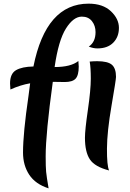

<svg xmlns="http://www.w3.org/2000/svg" viewBox="-20 -918 713 1051"><path d="M409 -584Q411 -564 411 -554Q411 -506 394 -487.5Q377 -469 334.5 -469Q292 -469 269 -470Q230 -186 230 -63Q230 -4 232.5 22.5Q235 49 246 113Q174 90 140 38.5Q106 -13 106 -83Q106 -188 136 -393Q143 -445 145 -462Q92 -453 37 -428Q35 -450 35 -461Q35 -515 68 -534Q101 -553 163 -554Q232 -898 465 -898Q543 -898 587 -856.5Q631 -815 631 -765.5Q631 -716 600 -684.5Q569 -653 513 -653Q490 -653 466 -663Q503 -688 503 -742Q503 -777 483.5 -802Q464 -827 428 -827Q382 -827 341 -762Q300 -697 279 -551Q368 -551 409 -584ZM577 15Q499 -5 472 -45.5Q445 -86 445 -164Q445 -206 461 -316Q477 -426 477 -487Q477 -548 471 -581Q493 -583 512 -583Q570 -583 592.5 -563.5Q615 -544 615 -497Q615 -482 590.5 -339.5Q566 -197 565.5 -104.5Q565 -12 577 15Z"/></svg>

Font: Merienda One
Style: Regular
Weight: 400
Designer: Eduardo Rodriguez Tunni
Foundry: Eduardo Rodriguez Tunni
Version: Version 1.001